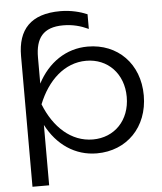

<svg xmlns="http://www.w3.org/2000/svg" viewBox="-62 -836 892 1055"><g transform="rotate(-5 384.5 -309.0)"><path d="M74 165H166V-168C224 -56 323 13 443 13C608 13 727 -107 727 -282C727 -457 608 -576 443 -576C323 -576 224 -507 166 -396V-540C166 -646 208 -704 319 -704C371 -704 415 -692 458 -672V-753C421 -769 368 -783 310 -783C147 -783 74 -702 74 -556ZM633 -282C633 -153 547 -65 428 -65C308 -65 214 -153 163 -282C214 -410 308 -499 428 -499C547 -499 633 -410 633 -282Z"/></g></svg>

Font: Bounded Light
Style: Regular
Weight: 300
Designer: Vlad Churkin
Version: Version 3.0